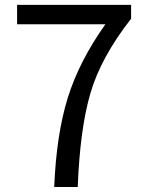

<svg xmlns="http://www.w3.org/2000/svg" viewBox="-20 -753 595 773"><path d="M293 0H198.2Q207 -211.9 252.9 -359.4Q298.8 -506.8 404.3 -655.3H48.8V-733.4H507.8V-677.7Q385.7 -521.5 343.8 -377Q301.8 -232.4 293 0Z"/></svg>

Font: Gen Shin Gothic Regular
Style: Regular
Weight: 400
Designer: [Source Han Sans]
Ryoko NISHIZUKA  (kana & ideographs); Paul D. Hunt (Latin, Greek & Cyrillic); Wenlong ZHANG  (bopomofo
Version: Version 1.002.20150607